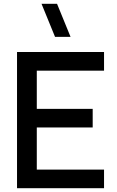

<svg xmlns="http://www.w3.org/2000/svg" viewBox="-20 -995 620 1015"><path d="M271 -800 199.5 -975H281.5L353 -800ZM70 0V-720H530V-621.5H174.5V-419.5H470V-321H174.5V-98.5H530V0Z"/></svg>

Font: Manrope ExtraLight SemiBold
Style: Regular
Weight: 600
Version: Version 4.504